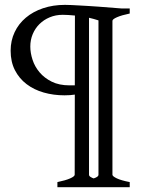

<svg xmlns="http://www.w3.org/2000/svg" viewBox="-20 -650 594 792"><path d="M216.8 122.1V101.1Q250.5 94.2 269.3 85.9Q288.1 77.6 288.1 70.8L288.6 -259.8Q279.8 -258.3 269.5 -257.6Q259.3 -256.8 246.1 -256.8Q200.7 -256.8 160.4 -268.3Q120.1 -279.8 89.6 -303Q59.1 -326.2 41.5 -360.6Q23.9 -395 23.9 -440.9Q23.9 -482.4 40.3 -517.1Q56.6 -551.8 86.4 -576.9Q116.2 -602.1 157.5 -616Q198.7 -629.9 248 -629.9Q258.8 -629.9 274.4 -629.2Q290 -628.4 308.3 -627.4Q326.7 -626.5 346.4 -625.2Q366.2 -624 385.3 -622.6Q430.2 -619.1 480 -615.2H515.1V-594.2Q481.9 -587.4 462.9 -579.1Q443.8 -570.8 443.8 -564V70.8Q443.8 77.1 461.7 85.7Q479.5 94.2 515.1 101.1V122.1ZM288.6 -297.9 289.1 -585.9Q258.8 -588.9 238.8 -588.9Q209.5 -588.9 185.1 -578.6Q160.6 -568.4 142.8 -550.8Q125 -533.2 115 -509.3Q105 -485.4 105 -458Q105 -431.6 114.3 -403.3Q123.5 -375 143.3 -351.6Q163.1 -328.1 193.6 -313Q224.1 -297.9 267.1 -297.9ZM386.2 -565.9Q376.5 -569.3 366.7 -571.8L347.2 -576.7V70.8Q347.2 76.2 354.2 80.3Q361.3 84.5 366.2 85.9Q372.1 84.5 379.2 80.3Q386.2 76.2 386.2 70.8Z"/></svg>

Font: Noto Serif Devanagari
Style: Regular
Weight: 400
Designer: Monotype Design Team
Foundry: Monotype Imaging Inc.
Version: Version 1.01